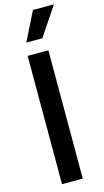

<svg xmlns="http://www.w3.org/2000/svg" viewBox="-144 -1006 569 1051"><g transform="rotate(-15 140.5 -481.0)"><path d="M186.1 -727.3H68.5V0H186.1ZM80.6 -799.4H171.2L280.5 -962.4H161.6Z"/></g></svg>

Font: Magic Ui Pro Semi Bold
Style: Regular
Weight: 600
Designer: Stefan Endress, Andreas Faust
Version: Version 1.000;FEAKit 1.0